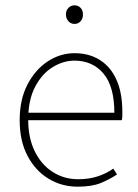

<svg xmlns="http://www.w3.org/2000/svg" viewBox="-20 -690 518 722"><path d="M272 12Q212 12 162.5 -18Q113 -48 83.5 -104Q54 -160 54 -238Q54 -316 83.5 -372.5Q113 -429 160 -459.5Q207 -490 260 -490Q315 -490 355.5 -464.5Q396 -439 418 -390Q440 -341 440 -270Q440 -263 440 -255Q440 -247 438 -238H70V-266H410Q410 -365 369 -413.5Q328 -462 260 -462Q218 -462 178 -437.5Q138 -413 112 -363.5Q86 -314 86 -240Q86 -172 110.5 -121.5Q135 -71 178 -43.5Q221 -16 274 -16Q315 -16 348 -27Q381 -38 406 -56L420 -34Q393 -16 359.5 -2Q326 12 272 12ZM260 -600Q247 -600 237.5 -610Q228 -620 228 -636Q228 -651 237.5 -660.5Q247 -670 260 -670Q274 -670 283 -660.5Q292 -651 292 -636Q292 -620 283 -610Q274 -600 260 -600Z"/></svg>

Font: Source Sans 3 VF
Style: Regular
Weight: 200
Designer: Paul D. Hunt
Foundry: Adobe
Version: Version 3.046;hotconv 1.0.118;makeotfexe 2.5.65603